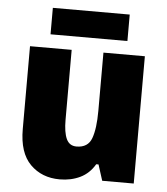

<svg xmlns="http://www.w3.org/2000/svg" viewBox="-53 -774 723 831"><g transform="rotate(5 309.0 -358.5)"><path d="M558 -553V0H421L399 -69H389Q365 -28 325.5 -9Q286 10 237 10Q159 10 109 -40Q59 -90 59 -193V-553H240V-249Q240 -195 253 -166.5Q266 -138 297 -138Q347 -138 362.5 -180.5Q378 -223 378 -300V-553ZM477 -727V-612H143V-727Z"/></g></svg>

Font: Noto Sans Khmer UI SemiCondensed Black
Style: Regular
Weight: 900
Width: 4
Designer: Danh Hong and the Monotype Design Team
Foundry: Monotype Imaging Inc.
Version: Version 2.002; ttfautohint (v1.8.4.7-5d5b)